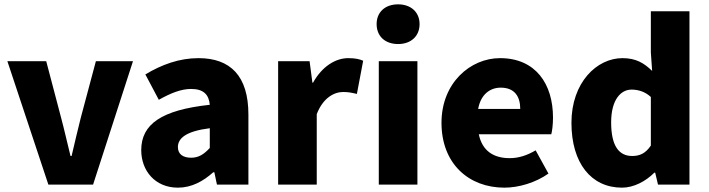

<svg xmlns="http://www.w3.org/2000/svg" viewBox="-20 -851 3269 885"><path d="M203 0H409L593 -569H422L352 -307C338 -251 324 -192 310 -132H305C290 -192 277 -251 262 -307L193 -569H14Z M800 14C863 14 916 -15 963 -57H968L980 0H1125V-323C1125 -501 1042 -583 895 -583C806 -583 725 -553 650 -508L712 -391C769 -423 816 -441 861 -441C919 -441 943 -414 947 -368C725 -344 631 -279 631 -159C631 -64 695 14 800 14ZM861 -124C824 -124 800 -140 800 -173C800 -213 836 -246 947 -260V-169C921 -141 897 -124 861 -124Z M1262 0H1440V-325C1469 -400 1520 -427 1562 -427C1587 -427 1604 -423 1625 -418L1654 -571C1638 -578 1619 -583 1585 -583C1528 -583 1465 -546 1423 -470H1420L1407 -569H1262Z M1726 0H1904V-569H1726ZM1815 -648C1874 -648 1914 -684 1914 -740C1914 -795 1874 -831 1815 -831C1755 -831 1716 -795 1716 -740C1716 -684 1755 -648 1815 -648Z M2305 14C2371 14 2449 -9 2508 -51L2449 -158C2408 -134 2370 -122 2329 -122C2257 -122 2203 -154 2187 -232H2521C2525 -246 2529 -277 2529 -309C2529 -464 2449 -583 2285 -583C2148 -583 2015 -469 2015 -285C2015 -96 2141 14 2305 14ZM2184 -349C2196 -416 2239 -447 2288 -447C2353 -447 2378 -405 2378 -349Z M2847 14C2901 14 2956 -15 2996 -55H3000L3013 0H3158V-799H2980V-609L2986 -524C2949 -560 2912 -583 2849 -583C2731 -583 2614 -471 2614 -285C2614 -99 2705 14 2847 14ZM2894 -132C2833 -132 2797 -178 2797 -287C2797 -392 2842 -438 2891 -438C2921 -438 2953 -429 2980 -404V-180C2955 -143 2928 -132 2894 -132Z"/></svg>

Font: Noto Sans CJK HK Black
Style: Regular
Weight: 900
Designer: Ryoko NISHIZUKA 西塚涼子 (kana, bopomofo & ideographs); Paul D. Hunt (Latin, Greek & Cyrillic); Sandoll Communications 산돌커뮤니
Foundry: Adobe
Version: Version 2.004;hotconv 1.0.118;makeotfexe 2.5.65603